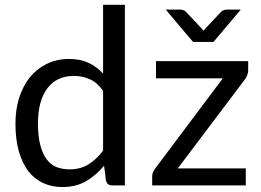

<svg xmlns="http://www.w3.org/2000/svg" viewBox="-20 -756 1064 783"><path d="M400.4 -385.7Q376 -419.9 346.7 -432.6Q317.4 -446.3 281.2 -446.3Q210.9 -446.3 172.9 -395.5Q134.8 -344.7 134.8 -252Q134.8 -202.1 143.6 -167Q152.3 -131.8 168.9 -108.4Q184.6 -85.9 209 -75.2Q233.4 -65.4 263.7 -65.4Q307.6 -65.4 339.8 -85Q373 -105.5 400.4 -141.6Q400.4 -222.7 400.4 -385.7ZM489.3 -736.3Q489.3 -552.7 489.3 0Q476.6 0 436.5 0Q418 0 412.1 -18.6Q410.2 -39.1 404.3 -80.1Q372.1 -41 330.1 -16.6Q289.1 6.8 234.4 6.8Q191.4 6.8 155.3 -9.8Q120.1 -26.4 94.7 -58.6Q70.3 -91.8 56.6 -139.6Q43 -188.5 43 -252Q43 -307.6 57.6 -355.5Q73.2 -404.3 100.6 -439.5Q128.9 -474.6 169.9 -495.1Q210.9 -515.6 261.7 -515.6Q307.6 -515.6 340.8 -500Q374 -484.4 400.4 -456.1Q400.4 -549.8 400.4 -736.3Q422.9 -736.3 489.3 -736.3ZM992.2 -468.8Q992.2 -459 988.3 -450.2Q985.4 -441.4 980.5 -434.6Q888.7 -312.5 705.1 -69.3Q774.4 -69.3 982.4 -69.3Q982.4 -51.8 982.4 0Q886.7 0 600.6 0Q600.6 -8.8 600.6 -37.1Q600.6 -43.9 603.5 -52.7Q607.4 -60.5 613.3 -69.3Q705.1 -191.4 888.7 -436.5Q821.3 -436.5 616.2 -436.5Q616.2 -454.1 616.2 -506.8Q710 -506.8 992.2 -506.8Q992.2 -497.1 992.2 -468.8ZM961.9 -716.8Q934.6 -683.6 850.6 -585Q830.1 -585 767.6 -585Q739.3 -617.2 656.2 -716.8Q670.9 -716.8 717.8 -716.8Q723.6 -716.8 728.5 -713.9Q734.4 -711.9 737.3 -709Q758.8 -686.5 801.8 -640.6Q803.7 -638.7 805.7 -635.7Q807.6 -633.8 809.6 -630.9Q812.5 -633.8 814.5 -635.7Q816.4 -638.7 818.4 -640.6Q839.8 -664.1 882.8 -709Q885.7 -711.9 891.6 -713.9Q897.5 -716.8 902.3 -716.8Q921.9 -716.8 961.9 -716.8Z"/></svg>

Font: Lato
Style: Regular
Weight: 400
Designer: Lukasz Dziedzic with Adam Twardoch and Botio Nikoltchev
Version: Version 2.015; 2015-08-06; http://www.latofonts.com/